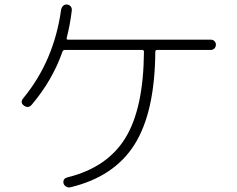

<svg xmlns="http://www.w3.org/2000/svg" viewBox="-20 -802 1040 842"><path d="M905.3 -627.9Q914.1 -627.9 920.4 -621.6Q926.8 -615.2 926.8 -606Q926.8 -596.7 920.4 -589.8Q914.1 -583 905.3 -583H668.9Q661.1 -583 661.1 -575.2Q659.2 -309.6 569.8 -168Q480.5 -26.4 288.1 19.5Q279.3 21.5 270.5 16.6Q261.7 11.7 258.8 2.9Q253.9 -18.6 276.4 -24.4Q450.2 -67.4 529.8 -196.8Q609.4 -326.2 611.3 -575.2Q611.3 -583 602.5 -583H264.6Q256.8 -583 253.9 -575.2Q209 -448.2 119.1 -342.8Q104.5 -325.2 85 -338.9Q67.4 -351.6 81.1 -370.1Q216.8 -534.2 248 -759.8Q250 -769.5 256.8 -776.4Q263.7 -783.2 273.9 -782.2Q284.2 -781.2 290 -773.9Q295.9 -766.6 294.9 -756.8Q288.1 -697.3 272.5 -635.7Q270.5 -627.9 279.3 -627.9Z"/></svg>

Font: Rounded-X Mgen+ 1m light
Style: Regular
Weight: 200
Designer: [Source Han Sans]
Ryoko NISHIZUKA  (kana & ideographs); Paul D. Hunt (Latin, Greek & Cyrillic); Wenlong ZHANG  (bopomofo
Version: Version 1.059.20150602